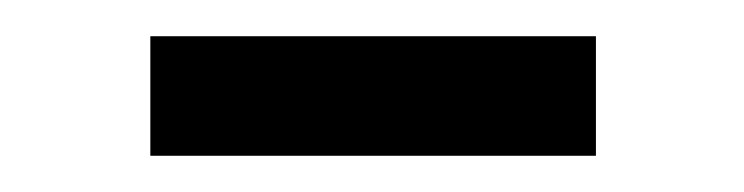

<svg xmlns="http://www.w3.org/2000/svg" viewBox="-20 -557 411 106"><path d="M63 -537H309V-471H63Z"/></svg>

Font: Josefin Sans Thin
Style: Regular
Weight: 400
Version: Version 2.000